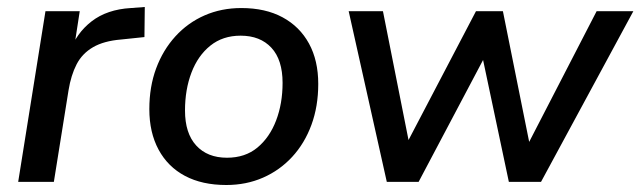

<svg xmlns="http://www.w3.org/2000/svg" viewBox="-20 -520 1831 549"><path d="M32 0 110 -488H208L190 -371H179Q198 -425 242 -459Q286 -493 354 -497L394 -500L393 -414L326 -407Q277 -403 246 -385Q215 -367 199 -336Q183 -305 176 -262L134 0Z M627 9Q558 9 509 -17Q460 -43 433.5 -92Q407 -141 407 -208Q407 -272 426.5 -324.5Q446 -377 481.5 -416Q517 -455 565 -476Q613 -497 670 -497Q739 -497 788 -470.5Q837 -444 863.5 -395.5Q890 -347 890 -280Q890 -216 870.5 -163Q851 -110 815.5 -71.5Q780 -33 732 -12Q684 9 627 9ZM629 -69Q681 -69 716 -98Q751 -127 769.5 -175.5Q788 -224 788 -283Q788 -349 756 -383.5Q724 -418 668 -418Q617 -418 581.5 -389.5Q546 -361 527.5 -312.5Q509 -264 509 -204Q509 -139 541 -104Q573 -69 629 -69Z M1086 0 977 -488H1075L1155 -85H1130L1341 -488H1418L1499 -85H1478L1686 -488H1791L1527 0H1435L1347 -416H1397L1177 0Z"/></svg>

Font: Nunito Sans 12pt SemiBold
Style: Italic
Weight: 600
Italic angle: -9°
Designer: Vernon Adams
Foundry: Vernon Adams
Version: Version 3.101;gftools[0.9.27]